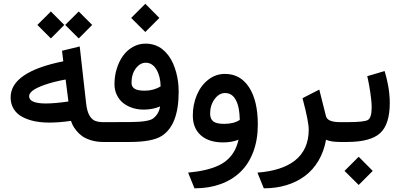

<svg xmlns="http://www.w3.org/2000/svg" viewBox="-20 -769 2169 1040"><path d="M557.1 0H538.6Q502.4 0 472.4 -9.5Q442.4 -19 424.6 -32Q406.7 -44.9 393.1 -62.3Q379.4 -79.6 373.8 -91.3Q368.2 -103 364.7 -114.3Q301.3 -105 246.1 -105Q204.1 -105 168 -112.3Q131.8 -119.6 101.8 -135.3Q71.8 -150.9 54.7 -178Q37.6 -205.1 37.6 -241.7Q37.6 -379.4 322.8 -437L316.9 -485.8L315.9 -494.1L324.2 -496.1L400.9 -514.6L411.6 -517.6L413.1 -506.3L446.3 -210.9Q450.7 -169.9 462.6 -147Q474.6 -124 492.4 -115.7Q510.3 -107.4 539.1 -107.4H557.1Q560.5 -107.4 563.2 -92.5Q565.9 -77.6 565.9 -62.5V-45.9Q565.9 -30.3 563.2 -15.1Q560.5 0 557.1 0ZM350.6 -219.2 335.4 -338.4Q267.6 -325.7 222.2 -309.6Q176.8 -293.5 157.2 -278.3Q137.7 -263.2 137.7 -248Q137.7 -208.5 228.5 -208.5Q275.9 -208.5 350.6 -219.2ZM409.2 -704.1 476.6 -636.7 479.5 -633.8 476.6 -631.3 409.2 -563.5 406.2 -561 403.8 -563.5 335.9 -631.3 333.5 -633.8 335.9 -636.7 403.8 -704.1 406.2 -707ZM258.3 -704.1 325.7 -636.7 328.6 -633.8 325.7 -631.3 258.3 -563.5 255.4 -561 252.9 -563.5 185.1 -631.3 182.6 -633.8 185.1 -636.7 252.9 -704.1 255.4 -707Z M551.8 -107.4 685.5 -107.9Q785.6 -108.4 810.1 -127.9Q840.8 -151.9 847.2 -192.4Q806.2 -175.3 758.8 -175.3Q726.6 -175.3 698.2 -184.3Q669.9 -193.4 647.9 -210.4Q626 -227.5 613 -254.2Q600.1 -280.8 600.1 -313.5Q600.1 -356.4 612.1 -395.8Q624 -435.1 645.5 -465.6Q667 -496.1 699 -514.4Q731 -532.7 768.6 -532.7Q794.9 -532.7 818.4 -524.7Q841.8 -516.6 859.6 -502.4Q877.4 -488.3 892.3 -468.5Q907.2 -448.7 917.2 -425.8Q927.2 -402.8 934.3 -377Q941.4 -351.1 944.6 -324.7Q947.8 -298.3 947.8 -272Q947.8 -91.3 856 -32.7Q804.7 0 682.6 0H551.8Q533.2 0 533.2 -45.9V-62.5Q533.2 -107.4 551.8 -107.4ZM692.4 -320.3Q692.4 -298.8 709.2 -288.3Q726.1 -277.8 764.2 -277.8Q812.5 -277.8 850.1 -301.3Q849.1 -356.4 827.1 -392.8Q805.2 -429.2 769.5 -429.2Q738.8 -429.2 715.6 -398.4Q692.4 -367.7 692.4 -320.3ZM767.1 -748.5 843.3 -671.9 767.1 -595.7 690.4 -671.9Z M1199.2 -265.1Q1166.5 -265.1 1142.3 -231.9Q1118.2 -198.7 1118.2 -154.3Q1118.2 -125 1135 -111.6Q1151.9 -98.1 1193.8 -98.1Q1247.1 -98.1 1278.8 -119.6Q1277.8 -189 1257.6 -227.1Q1237.3 -265.1 1199.2 -265.1ZM1198.7 -368.7Q1281.7 -368.7 1329.1 -296.1Q1376.5 -223.6 1376.5 -93.8Q1376.5 -11.7 1351.8 53.7Q1327.1 119.1 1282.2 162.4Q1237.3 205.6 1174.6 228.3Q1111.8 251 1035.2 251H1033.7L1030.8 244.6L1003.9 178.2L999 166Q1051.3 161.1 1091.8 151.6Q1132.3 142.1 1163.1 127.7Q1193.8 113.3 1215.6 92.5Q1237.3 71.8 1251 46.1Q1264.6 20.5 1272 -12.2Q1235.4 2.4 1189 2.4Q1111.3 2.4 1067.9 -36.1Q1024.4 -74.7 1024.4 -143.1Q1024.4 -202.1 1045.9 -253.7Q1067.4 -305.2 1107.7 -336.9Q1147.9 -368.7 1198.7 -368.7Z M1841.3 0H1824.2Q1771 0 1746.1 -12.2Q1734.4 52.2 1704.6 102.3Q1674.8 152.3 1630.9 184.8Q1586.9 217.3 1531.2 234.1Q1475.6 251 1410.6 251H1409.2L1406.2 244.6L1379.4 178.2L1374.5 166Q1439.5 161.1 1490.2 145Q1541 128.9 1577.4 100.6Q1613.8 72.3 1633.1 30Q1652.3 -12.2 1652.3 -66.4Q1652.3 -109.9 1620.6 -229.5L1618.7 -236.8L1625.5 -240.7L1698.7 -278.3L1709.5 -283.7L1712.4 -272Q1724.1 -228 1745.6 -140.1Q1753.4 -107.4 1821.8 -107.4H1841.3Q1844.7 -107.4 1847.4 -92.5Q1850.1 -77.6 1850.1 -62.5V-45.9Q1850.1 -30.3 1847.4 -15.1Q1844.7 0 1841.3 0Z M1835.4 -107.4H1861.3Q1950.7 -107.4 1971.9 -118.7Q1993.2 -129.9 1993.2 -187.5Q1993.2 -204.1 1991 -226.8Q1988.8 -249.5 1985.6 -269.8Q1982.4 -290 1979.2 -308.1Q1976.1 -326.2 1973.6 -336.9L1971.2 -347.7L1969.2 -356.4L1978 -358.9L2053.7 -381.3L2063 -384.3L2065.9 -375Q2066.9 -371.6 2068.6 -365.7Q2070.3 -359.9 2074.7 -341.8Q2079.1 -323.7 2082.5 -305.4Q2085.9 -287.1 2088.6 -261.5Q2091.3 -235.8 2091.3 -212.4Q2091.3 -95.7 2039.1 -47.9Q1986.8 0 1859.4 0H1835.4Q1816.9 0 1816.9 -45.9V-62.5Q1816.9 -107.4 1835.4 -107.4ZM1922.9 80.1 1999 156.7 1922.9 232.9 1846.2 156.7Z"/></svg>

Font: Samim FD-WOL
Style: Medium-FD-WOL
Weight: 500
Foundry: DejaVu fonts team - Redesigned by Saber Rastikerdar
Version: Version 4.0.0